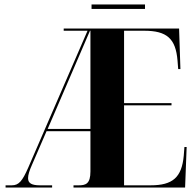

<svg xmlns="http://www.w3.org/2000/svg" viewBox="-20 -842 880 862"><path d="M391 -802H631V-822H391ZM5 0H214V-10H159C123 -10 106 -19 106 -42C106 -57 112 -76 124 -103L189 -253H386V-72C386 -17 365 -10 334 -10H310V0H811L818 -182H808L805 -143C796 -46 756 -10 656 -10H537V-369H750V-379H537V-704H627C729 -704 769 -669 777 -570L780 -532H790L784 -714H266V-704H373L107 -90C80 -28 64 -10 33 -10H5ZM194 -263 384 -704H386V-263Z"/></svg>

Font: Noto Serif Display ExtraCondensed ExtraBold
Style: Regular
Weight: 800
Width: 2
Designer: Monotype Design Team
Foundry: Monotype Imaging Inc.
Version: Version 2.009